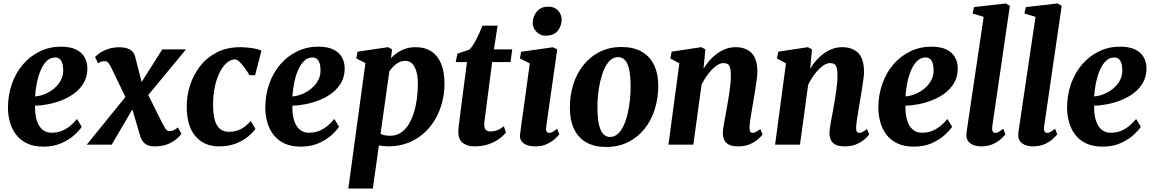

<svg xmlns="http://www.w3.org/2000/svg" viewBox="-20 -837 6674 1111"><path d="M453 -103.5Q439.5 -82.5 409.8 -55.5Q380 -28.5 335.2 -8.5Q290.5 11.5 231.5 11.5Q175 11.5 135.8 -7.5Q96.5 -26.5 72.5 -58.5Q48.5 -90.5 37.5 -130Q26.5 -169.5 26 -211Q26 -287 49 -352Q72 -417 113.5 -465Q155 -513 211.2 -540Q267.5 -567 332.5 -567Q385.5 -567 419 -551Q452.5 -535 468.5 -507.2Q484.5 -479.5 485.5 -445.5Q486.5 -397.5 466.8 -361.5Q447 -325.5 414 -300Q381 -274.5 340.5 -258.2Q300 -242 258.8 -234Q217.5 -226 182.5 -225.5Q182 -189 187.8 -160.2Q193.5 -131.5 205.5 -111.2Q217.5 -91 235.8 -80Q254 -69 278 -69Q314 -69 341.5 -81.2Q369 -93.5 389.8 -111.8Q410.5 -130 425.5 -148.5ZM300 -504.5Q270.5 -504.5 249.2 -483Q228 -461.5 214 -427Q200 -392.5 192.5 -353.5Q185 -314.5 183 -279Q202.5 -280 225 -287.2Q247.5 -294.5 269 -307.5Q290.5 -320.5 308.2 -339.2Q326 -358 336.5 -382Q347 -406 345.5 -435.5Q344.5 -470 333 -487.2Q321.5 -504.5 300 -504.5Z M876 10Q852.5 10 836 3.5Q819.5 -3 809 -15.5Q798.5 -28 792.5 -45.5L728.5 -263L776.5 -255.5L626 0H482L744 -323L731.5 -221.5L624.5 -444.5Q618 -458.5 608.8 -470.8Q599.5 -483 587.5 -483Q574 -483 565.2 -480Q556.5 -477 547.5 -470.5L530 -507Q535 -513.5 553.2 -527.2Q571.5 -541 601.8 -552.2Q632 -563.5 672 -563.5Q696.5 -563.5 715 -557.5Q733.5 -551.5 745.5 -539.8Q757.5 -528 761.5 -511L814.5 -303L767 -311L919 -551H1056L799 -240L811 -341.5L915.5 -131Q926 -111 936 -94.8Q946 -78.5 962 -78.5Q970.5 -78.5 981.2 -82Q992 -85.5 1009.5 -100L1030 -62.5Q1024.5 -54.5 1006 -37Q987.5 -19.5 955.2 -4.8Q923 10 876 10Z M1247.5 10Q1162 10 1111.8 -47.8Q1061.5 -105.5 1060.5 -216Q1059.5 -277.5 1078.2 -338.8Q1097 -400 1135.5 -451Q1174 -502 1232.8 -533Q1291.5 -564 1370.5 -564Q1400 -564 1434.5 -559.2Q1469 -554.5 1493 -544L1456 -401.5L1423.5 -402.5Q1412 -421.5 1397 -442.5Q1382 -463.5 1366.8 -478.5Q1351.5 -493.5 1339.5 -493.5Q1316 -493.5 1292.8 -474Q1269.5 -454.5 1251.2 -418.2Q1233 -382 1222.5 -332.2Q1212 -282.5 1213 -222.5Q1214 -170 1224.5 -137.2Q1235 -104.5 1254.8 -89.5Q1274.5 -74.5 1304 -74.5Q1334.5 -74.5 1357.8 -83.2Q1381 -92 1398.8 -106Q1416.5 -120 1430.5 -137L1458 -91.5Q1444.5 -71.5 1416.2 -47.5Q1388 -23.5 1345.8 -6.8Q1303.5 10 1247.5 10Z M1942 -103.5Q1928.5 -82.5 1898.8 -55.5Q1869 -28.5 1824.2 -8.5Q1779.5 11.5 1720.5 11.5Q1664 11.5 1624.8 -7.5Q1585.5 -26.5 1561.5 -58.5Q1537.5 -90.5 1526.5 -130Q1515.5 -169.5 1515 -211Q1515 -287 1538 -352Q1561 -417 1602.5 -465Q1644 -513 1700.2 -540Q1756.5 -567 1821.5 -567Q1874.5 -567 1908 -551Q1941.5 -535 1957.5 -507.2Q1973.5 -479.5 1974.5 -445.5Q1975.5 -397.5 1955.8 -361.5Q1936 -325.5 1903 -300Q1870 -274.5 1829.5 -258.2Q1789 -242 1747.8 -234Q1706.5 -226 1671.5 -225.5Q1671 -189 1676.8 -160.2Q1682.5 -131.5 1694.5 -111.2Q1706.5 -91 1724.8 -80Q1743 -69 1767 -69Q1803 -69 1830.5 -81.2Q1858 -93.5 1878.8 -111.8Q1899.5 -130 1914.5 -148.5ZM1789 -504.5Q1759.5 -504.5 1738.2 -483Q1717 -461.5 1703 -427Q1689 -392.5 1681.5 -353.5Q1674 -314.5 1672 -279Q1691.5 -280 1714 -287.2Q1736.5 -294.5 1758 -307.5Q1779.5 -320.5 1797.2 -339.2Q1815 -358 1825.5 -382Q1836 -406 1834.5 -435.5Q1833.5 -470 1822 -487.2Q1810.5 -504.5 1789 -504.5Z M1995.5 254 2094.5 -472 2041.5 -499 2049 -538 2225.5 -564 2248.5 -551.5 2242.5 -500.5Q2258 -517.5 2279 -531.8Q2300 -546 2326.2 -555Q2352.5 -564 2384 -564Q2439.5 -564 2476.8 -539Q2514 -514 2533 -467.2Q2552 -420.5 2552 -354Q2552 -295.5 2537.5 -241.5Q2523 -187.5 2495.2 -141.8Q2467.5 -96 2427.5 -61.8Q2387.5 -27.5 2336.8 -8.8Q2286 10 2226 10Q2213.5 10 2199.8 8.2Q2186 6.5 2172.5 4.5L2137.5 254ZM2182 -62.5Q2193.5 -57 2207.2 -54.2Q2221 -51.5 2238.5 -51.5Q2273 -51.5 2299.2 -69Q2325.5 -86.5 2344.2 -116.5Q2363 -146.5 2375 -185.5Q2387 -224.5 2392.5 -268Q2398 -311.5 2398 -355Q2398 -391.5 2390 -421Q2382 -450.5 2366 -467.8Q2350 -485 2325 -485Q2305 -485 2287.8 -476Q2270.5 -467 2256.8 -453.2Q2243 -439.5 2233 -424.5Z M2790 -186.5Q2788 -169.5 2786.2 -156.8Q2784.5 -144 2783.2 -133.8Q2782 -123.5 2782 -114Q2782 -95.5 2790.8 -86Q2799.5 -76.5 2817 -76.5Q2839.5 -76.5 2858.8 -84.2Q2878 -92 2895.5 -107L2907.5 -69Q2893.5 -52.5 2869 -34.2Q2844.5 -16 2808.8 -3Q2773 10 2724 10Q2686.5 10 2659 -9.2Q2631.5 -28.5 2632 -76.5Q2632 -79.5 2632.2 -85.2Q2632.5 -91 2634 -102.5Q2635.5 -114 2637.8 -133.8Q2640 -153.5 2644 -184.5L2682 -478H2617L2627 -526.5L2695.5 -549.5Q2709 -562 2723 -585.8Q2737 -609.5 2749.8 -637.2Q2762.5 -665 2772 -688.5H2859.5L2838 -551H2944L2934 -478H2828Z M3077.5 10Q3047 10 3026.2 1.2Q3005.5 -7.5 2996 -23Q2986.5 -38.5 2989.5 -60Q2992 -81.5 2996.2 -112.5Q3000.5 -143.5 3006 -182.8Q3011.5 -222 3018 -268Q3024.5 -314 3031.2 -365Q3038 -416 3045.5 -470L2988.5 -498.5L2995.5 -537.5L3179 -563.5L3204.5 -551.5L3140.5 -104Q3138 -86 3142.5 -77Q3147 -68 3157 -68Q3166 -68 3176.5 -73.2Q3187 -78.5 3203.5 -92L3216.5 -60Q3210.5 -51.5 3192.8 -34.8Q3175 -18 3146 -4Q3117 10 3077.5 10ZM3136.5 -630.5Q3105.5 -630.5 3083.2 -654Q3061 -677.5 3062.5 -707.5Q3064.5 -745.5 3088 -772Q3111.5 -798.5 3153 -798.5Q3189 -798.5 3209.5 -775.5Q3230 -752.5 3230 -724Q3229.5 -685 3206.5 -657.8Q3183.5 -630.5 3136.5 -630.5Z M3576 -565Q3644.5 -565 3691.5 -539Q3738.5 -513 3763.5 -463.2Q3788.5 -413.5 3789 -341Q3789 -269 3769 -205Q3749 -141 3710 -92Q3671 -43 3614.8 -14.8Q3558.5 13.5 3487 13.5Q3420.5 13.5 3373.8 -12.5Q3327 -38.5 3302.5 -88.8Q3278 -139 3277.5 -211Q3277 -283.5 3297 -347.5Q3317 -411.5 3355.8 -460.2Q3394.5 -509 3450.2 -537Q3506 -565 3576 -565ZM3557 -506.5Q3530.5 -506.5 3510.8 -488Q3491 -469.5 3477 -438.5Q3463 -407.5 3454 -369.2Q3445 -331 3440.8 -290.5Q3436.5 -250 3437 -213.5Q3437.5 -149.5 3446.8 -112.5Q3456 -75.5 3472.2 -60Q3488.5 -44.5 3509.5 -44.5Q3536 -44.5 3555.8 -62.8Q3575.5 -81 3589.5 -112Q3603.5 -143 3612.2 -181.5Q3621 -220 3625.2 -260.8Q3629.5 -301.5 3629 -338.5Q3628.5 -403 3619.5 -439.5Q3610.5 -476 3594.5 -491.2Q3578.5 -506.5 3557 -506.5Z M4051 -440Q4067.5 -466.5 4087.5 -489Q4107.5 -511.5 4131 -528.2Q4154.5 -545 4181 -554.5Q4207.5 -564 4237.5 -564Q4293.5 -564 4328 -531.5Q4362.5 -499 4362.5 -419.5Q4362.5 -403 4358.2 -372.2Q4354 -341.5 4348.5 -307.8Q4343 -274 4338.5 -247Q4334.5 -221.5 4329.5 -194Q4324.5 -166.5 4321 -140.8Q4317.5 -115 4317 -96.5Q4317 -78.5 4322.5 -73.2Q4328 -68 4334.5 -68Q4343 -68 4353 -73Q4363 -78 4379.5 -90.5L4392.5 -58.5Q4387.5 -51 4369.5 -34.2Q4351.5 -17.5 4322 -3.8Q4292.5 10 4251.5 10Q4214.5 10 4195.5 -1.2Q4176.5 -12.5 4169.5 -30.2Q4162.5 -48 4162.5 -67Q4163 -78.5 4165.2 -95.5Q4167.5 -112.5 4171.2 -133Q4175 -153.5 4179 -175.2Q4183 -197 4186.5 -217Q4190 -238 4194.2 -261.8Q4198.5 -285.5 4201.8 -310.2Q4205 -335 4207.2 -358.8Q4209.5 -382.5 4209 -403Q4209 -430.5 4204.5 -445.2Q4200 -460 4190.8 -466Q4181.5 -472 4166.5 -472Q4150.5 -472 4133.5 -462Q4116.5 -452 4099.5 -434.5Q4082.5 -417 4067.2 -394.5Q4052 -372 4039.5 -347L3992 0H3848L3911 -470.5L3859 -498.5L3866.5 -538L4037.5 -564L4061.5 -551.5Z M4668 -440Q4684.5 -466.5 4704.5 -489Q4724.5 -511.5 4748 -528.2Q4771.5 -545 4798 -554.5Q4824.5 -564 4854.5 -564Q4910.5 -564 4945 -531.5Q4979.5 -499 4979.5 -419.5Q4979.5 -403 4975.2 -372.2Q4971 -341.5 4965.5 -307.8Q4960 -274 4955.5 -247Q4951.5 -221.5 4946.5 -194Q4941.5 -166.5 4938 -140.8Q4934.5 -115 4934 -96.5Q4934 -78.5 4939.5 -73.2Q4945 -68 4951.5 -68Q4960 -68 4970 -73Q4980 -78 4996.5 -90.5L5009.5 -58.5Q5004.5 -51 4986.5 -34.2Q4968.5 -17.5 4939 -3.8Q4909.5 10 4868.5 10Q4831.5 10 4812.5 -1.2Q4793.5 -12.5 4786.5 -30.2Q4779.5 -48 4779.5 -67Q4780 -78.5 4782.2 -95.5Q4784.5 -112.5 4788.2 -133Q4792 -153.5 4796 -175.2Q4800 -197 4803.5 -217Q4807 -238 4811.2 -261.8Q4815.5 -285.5 4818.8 -310.2Q4822 -335 4824.2 -358.8Q4826.5 -382.5 4826 -403Q4826 -430.5 4821.5 -445.2Q4817 -460 4807.8 -466Q4798.5 -472 4783.5 -472Q4767.5 -472 4750.5 -462Q4733.5 -452 4716.5 -434.5Q4699.5 -417 4684.2 -394.5Q4669 -372 4656.5 -347L4609 0H4465L4528 -470.5L4476 -498.5L4483.5 -538L4654.5 -564L4678.5 -551.5Z M5489.5 -103.5Q5476 -82.5 5446.2 -55.5Q5416.5 -28.5 5371.8 -8.5Q5327 11.5 5268 11.5Q5211.5 11.5 5172.2 -7.5Q5133 -26.5 5109 -58.5Q5085 -90.5 5074 -130Q5063 -169.5 5062.5 -211Q5062.5 -287 5085.5 -352Q5108.5 -417 5150 -465Q5191.5 -513 5247.8 -540Q5304 -567 5369 -567Q5422 -567 5455.5 -551Q5489 -535 5505 -507.2Q5521 -479.5 5522 -445.5Q5523 -397.5 5503.2 -361.5Q5483.5 -325.5 5450.5 -300Q5417.5 -274.5 5377 -258.2Q5336.5 -242 5295.2 -234Q5254 -226 5219 -225.5Q5218.5 -189 5224.2 -160.2Q5230 -131.5 5242 -111.2Q5254 -91 5272.2 -80Q5290.5 -69 5314.5 -69Q5350.5 -69 5378 -81.2Q5405.5 -93.5 5426.2 -111.8Q5447 -130 5462 -148.5ZM5336.5 -504.5Q5307 -504.5 5285.8 -483Q5264.5 -461.5 5250.5 -427Q5236.5 -392.5 5229 -353.5Q5221.5 -314.5 5219.5 -279Q5239 -280 5261.5 -287.2Q5284 -294.5 5305.5 -307.5Q5327 -320.5 5344.8 -339.2Q5362.5 -358 5373 -382Q5383.5 -406 5382 -435.5Q5381 -470 5369.5 -487.2Q5358 -504.5 5336.5 -504.5Z M5721.5 -104Q5719.5 -87 5723.8 -77.5Q5728 -68 5739 -68Q5747 -68 5756.5 -72.5Q5766 -77 5785 -92L5798 -60Q5791.5 -51.5 5774.2 -34.8Q5757 -18 5727.2 -4Q5697.5 10 5654.5 10Q5635 10 5616 3.5Q5597 -3 5584.5 -17.2Q5572 -31.5 5572 -55Q5572 -60.5 5572.8 -67.8Q5573.5 -75 5574.5 -82Q5575.5 -89 5576 -93L5672 -739.5L5607.5 -759L5616.5 -796L5799.5 -817L5823.5 -803.5Z M6021.5 -104Q6019.5 -87 6023.8 -77.5Q6028 -68 6039 -68Q6047 -68 6056.5 -72.5Q6066 -77 6085 -92L6098 -60Q6091.5 -51.5 6074.2 -34.8Q6057 -18 6027.2 -4Q5997.5 10 5954.5 10Q5935 10 5916 3.5Q5897 -3 5884.5 -17.2Q5872 -31.5 5872 -55Q5872 -60.5 5872.8 -67.8Q5873.5 -75 5874.5 -82Q5875.5 -89 5876 -93L5972 -739.5L5907.5 -759L5916.5 -796L6099.5 -817L6123.5 -803.5Z M6581.5 -103.5Q6568 -82.5 6538.2 -55.5Q6508.5 -28.5 6463.8 -8.5Q6419 11.5 6360 11.5Q6303.5 11.5 6264.2 -7.5Q6225 -26.5 6201 -58.5Q6177 -90.5 6166 -130Q6155 -169.5 6154.5 -211Q6154.5 -287 6177.5 -352Q6200.5 -417 6242 -465Q6283.5 -513 6339.8 -540Q6396 -567 6461 -567Q6514 -567 6547.5 -551Q6581 -535 6597 -507.2Q6613 -479.5 6614 -445.5Q6615 -397.5 6595.2 -361.5Q6575.5 -325.5 6542.5 -300Q6509.5 -274.5 6469 -258.2Q6428.5 -242 6387.2 -234Q6346 -226 6311 -225.5Q6310.5 -189 6316.2 -160.2Q6322 -131.5 6334 -111.2Q6346 -91 6364.2 -80Q6382.5 -69 6406.5 -69Q6442.5 -69 6470 -81.2Q6497.5 -93.5 6518.2 -111.8Q6539 -130 6554 -148.5ZM6428.5 -504.5Q6399 -504.5 6377.8 -483Q6356.5 -461.5 6342.5 -427Q6328.5 -392.5 6321 -353.5Q6313.5 -314.5 6311.5 -279Q6331 -280 6353.5 -287.2Q6376 -294.5 6397.5 -307.5Q6419 -320.5 6436.8 -339.2Q6454.5 -358 6465 -382Q6475.5 -406 6474 -435.5Q6473 -470 6461.5 -487.2Q6450 -504.5 6428.5 -504.5Z"/></svg>

Font: Merriweather 28pt ExtraBold
Style: Italic
Weight: 800
Italic angle: -7.8°
Version: Version 2.101